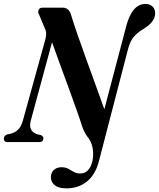

<svg xmlns="http://www.w3.org/2000/svg" viewBox="-43 -740 828 1000"><path d="M614 -602Q644.5 -719.5 714.5 -719.5Q737 -719.5 751.2 -706.2Q765.5 -693 765 -670Q764.5 -625.5 704.5 -589.5Q670.5 -569.5 652 -546Q633.5 -522.5 623.5 -483L473 96.5Q455 168.5 410.5 204.8Q366 241 303.5 241Q257 241 237.2 220Q217.5 199 223.5 171Q227.5 152 242 141.5Q256.5 131 277 131Q298.5 131 313.2 139.2Q328 147.5 341.8 155.5Q355.5 163.5 374.5 163.5Q423 163.5 438.5 98.5Q444 74 441 42.2Q438 10.5 420.5 -17Q408 -32.5 399.8 -47Q391.5 -61.5 384 -84.5Q373 -119.5 354.2 -172.2Q335.5 -225 313.2 -286Q291 -347 268.5 -407.8Q246 -468.5 228 -520L117.5 -112.5Q109.5 -82.5 119 -65.2Q128.5 -48 151.5 -40.5L170 -36.5Q186 -28.5 182.5 -14Q179.5 0 162 0H-2.5Q-25.5 0 -22.5 -22Q-20.5 -34 -5 -40L12 -43.5Q35 -49 51.2 -64.8Q67.5 -80.5 76 -111.5L193 -534Q203 -570 190.5 -592L161.5 -661.5Q153 -674.5 157.5 -687.2Q162 -700 178 -700H284.5Q297.5 -700 308.2 -692.8Q319 -685.5 325.5 -667.5Q339.5 -621 361 -559.2Q382.5 -497.5 407 -429.5Q431.5 -361.5 456 -294.5Q480.5 -227.5 500.5 -171Z"/></svg>

Font: Fraunces 144pt S050 SemiBold
Style: Italic
Weight: 600
Italic angle: -16°
Version: Version 1.000; ttfautohint (v1.8.3)